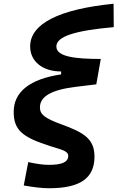

<svg xmlns="http://www.w3.org/2000/svg" viewBox="-20 -772 628 1026"><path d="M241.7 233.9C408.2 233.9 484.9 180.7 484.9 64.9C484.9 -28.8 429.7 -63.5 308.6 -107.4C219.7 -139.6 193.4 -160.2 193.4 -198.2C193.4 -256.3 253.9 -292 385.7 -308.1L494.6 -321.3L518.6 -457C381.3 -457 281.2 -468.8 281.2 -523.4C281.2 -576.7 377.9 -608.4 587.9 -627L586.9 -752C293.9 -722.7 141.1 -644.5 141.1 -523.9C141.1 -443.8 207.5 -390.1 306.6 -390.1V-374.5C139.6 -349.6 53.2 -281.2 53.2 -174.3C53.2 -76.7 99.6 -38.1 251.5 9.8C308.1 27.8 344.7 34.2 344.7 61C344.7 96.2 306.6 108.9 241.7 108.9C210.4 108.9 179.2 104.5 130.9 94.2L106.9 219.2C167.5 229.5 206.1 233.9 241.7 233.9Z"/></svg>

Font: Cascadia Code
Style: Bold Italic
Weight: 700
Italic angle: -10°
Monospace: yes
Designer: Aaron Bell
Foundry: Saja Typeworks
Version: Version 2404.023